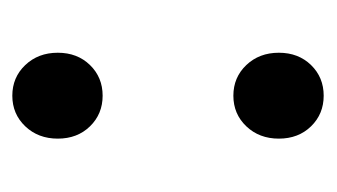

<svg xmlns="http://www.w3.org/2000/svg" viewBox="-134 -386 533 304"><g transform="rotate(-90 132.0 -234.5)"><path d="M64 0ZM64 -409Q64 -440 83.5 -460.5Q103 -481 132 -481Q161 -481 180.5 -460.5Q200 -440 200 -409Q200 -378 180.5 -358Q161 -338 132 -338Q103 -338 83.5 -358Q64 -378 64 -409ZM64 -59Q64 -90 83.5 -110.5Q103 -131 132 -131Q161 -131 180.5 -110.5Q200 -90 200 -59Q200 -28 180.5 -8Q161 12 132 12Q103 12 83.5 -8Q64 -28 64 -59Z"/></g></svg>

Font: Assistant SemiBold
Style: Regular
Weight: 600
Designer: Hebrew By Ben Nathan, Latin by Paul Hunt
Version: Version 2.001; ttfautohint (v1.6)